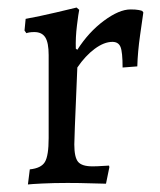

<svg xmlns="http://www.w3.org/2000/svg" viewBox="-20 -485 423 509"><path d="M109 -119V-339Q109 -372 100 -386Q91 -400 71 -400Q63 -400 57.5 -399Q52 -398 50 -397L45 -404L48 -435Q86 -442 128.5 -452Q171 -462 183 -465L190 -459Q188 -450 184 -417.5Q180 -385 181 -356L185 -353Q215 -400 255.5 -430Q296 -460 326 -460Q340 -460 347.5 -458.5Q355 -457 357 -456L360 -452Q358 -438 351.5 -392.5Q345 -347 344 -309L305 -306Q305 -347 299.5 -360.5Q294 -374 278 -374Q256 -374 231 -355.5Q206 -337 185 -306Q184 -277 181 -210Q178 -143 177 -102Q177 -68 187 -56Q197 -44 225 -44Q238 -44 251 -45Q264 -46 269 -46L270 -42L261 2Q251 2 221 1Q191 0 159 0Q122 0 92 1.5Q62 3 54 4L59 -36Q89 -39 99 -55.5Q109 -72 109 -119Z"/></svg>

Font: Sahitya
Style: Regular
Weight: 400
Designer: Juan Pablo del Peral
Foundry: Juan Pablo del Peral (http://www.huertatipografica.com)
Version: Version 1.001;PS 001.000;hotconv 1.0.70;makeotf.lib2.5.58329